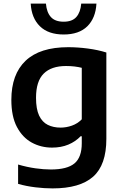

<svg xmlns="http://www.w3.org/2000/svg" viewBox="-20 -816 682 1066"><path d="M272 230Q226.5 230 176.8 224Q127 218 80.5 205V97.5Q130.5 112 176.8 118.5Q223 125 262.5 125Q353 125 393.5 91.2Q434 57.5 434 -20.5V-59.5H427.5Q399.5 -30 359.5 -13.2Q319.5 3.5 269 3.5Q207.5 3.5 156.2 -24.5Q105 -52.5 74 -111Q43 -169.5 43 -261.5Q43 -403.5 122.2 -478.8Q201.5 -554 358.5 -554Q411.5 -554 468 -546.5Q524.5 -539 570.5 -524.5V-45Q570.5 100 497 165Q423.5 230 272 230ZM316.5 -107.5Q348 -107.5 379.2 -118.5Q410.5 -129.5 434 -153.5V-439.5Q416.5 -444 394.2 -446.8Q372 -449.5 346.5 -449.5Q265 -449.5 222.5 -407.2Q180 -365 180 -273Q180 -210.5 197.2 -174.2Q214.5 -138 245.2 -122.8Q276 -107.5 316.5 -107.5ZM333.5 -624.5Q248.5 -624.5 201.8 -670Q155 -715.5 150.5 -796H235Q239 -748 262.2 -721.8Q285.5 -695.5 333.5 -695.5Q381 -695.5 404 -721.8Q427 -748 431 -796H515.5Q511 -715.5 464.8 -670Q418.5 -624.5 333.5 -624.5Z"/></svg>

Font: Encode Sans SmExp SmBold
Style: Regular
Weight: 600
Width: 6
Designer: Multiple Designers
Foundry: Impallari Type
Version: Version 3.002; ttfautohint (v1.8.3) -l 8 -r 50 -G 200 -x 14 